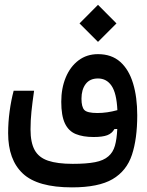

<svg xmlns="http://www.w3.org/2000/svg" viewBox="-20 -581 626 817"><path d="M286.1 216.3Q140.1 216.3 77.4 157.7Q14.6 99.1 14.6 -14.6Q14.6 -61 21 -107.7Q27.3 -154.3 38.1 -194.8H125Q117.7 -144 113.8 -106.2Q109.9 -68.4 109.9 -30.3Q109.9 25.4 127.4 57.4Q145 89.4 184.6 102.8Q224.1 116.2 289.6 116.2Q348.1 116.2 384.5 109.1Q420.9 102.1 441.4 84Q460.9 67.4 469 39.1Q477.1 10.7 479 -32.2L466.8 -31.7Q456.5 -13.2 436.3 -5.6Q416 2 378.4 2Q333 2 302.2 -10.7Q271.5 -23.4 256.1 -56.2Q240.7 -88.9 240.7 -147.9Q240.7 -205.6 259.8 -251.5Q278.8 -297.4 314 -324Q349.1 -350.6 397 -350.6Q454.6 -350.6 491.5 -317.9Q528.3 -285.2 546.1 -226.6Q564 -168 564 -90.3Q564 9.3 541.5 77.6Q519 146 459.2 181.2Q399.4 216.3 286.1 216.3ZM479.5 -112.3Q476.1 -184.6 454.8 -215.8Q433.6 -247.1 397 -247.1Q362.3 -247.1 344.5 -223.4Q326.7 -199.7 326.7 -161.1Q326.7 -126.5 338.6 -113.3Q350.6 -100.1 394.5 -100.1Q435.5 -100.1 479.5 -112.3ZM397 -402.8 318.4 -481.4 397 -560.5 475.6 -481.4Z"/></svg>

Font: CaskaydiaMono NF
Style: Regular
Weight: 400
Designer: Aaron Bell
Foundry: Saja Typeworks
Version: Version 2111.001; ttfautohint (v1.8.4);Nerd Fonts 3.1.1